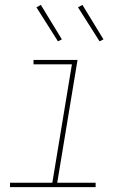

<svg xmlns="http://www.w3.org/2000/svg" viewBox="-20 -765 540 785"><path d="M21 0V-18H194L274 -502H117V-520H297L214 -18H371V0ZM387 -596 299 -735 317 -745 403 -604ZM217 -596 129 -735 147 -745 233 -604Z"/></svg>

Font: Iosevka SS18 Thin
Style: Italic
Weight: 100
Italic angle: -9°
Monospace: yes
Designer: Belleve Invis
Foundry: Belleve Invis
Version: Version 25.1.1; ttfautohint (v1.8.4)